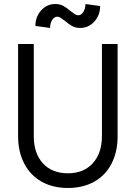

<svg xmlns="http://www.w3.org/2000/svg" viewBox="-20 -919 675 955"><path d="M70 -242V-700H148V-242Q148 -156 193.5 -106.5Q239 -57 318 -57Q396 -57 441.5 -107Q487 -157 487 -242V-700H565V-242Q565 -164 535 -105.5Q505 -47 449 -15.5Q393 16 318 16Q243 16 187 -15.5Q131 -47 100.5 -105.5Q70 -164 70 -242ZM255 -899Q278 -899 294.5 -890Q311 -881 331 -864Q345 -853 353 -848Q361 -843 369 -843Q384 -843 394.5 -859.5Q405 -876 405 -899L478 -889Q478 -843 449 -811.5Q420 -780 379 -780Q356 -780 339.5 -789Q323 -798 303 -815Q289 -826 281 -831Q273 -836 265 -836Q250 -836 239.5 -819.5Q229 -803 229 -780L156 -790Q156 -835 184.5 -867Q213 -899 255 -899Z"/></svg>

Font: MedMera Sans
Style: Regular
Weight: 400
Designer: Kasper Nordkvist
Foundry: UNCUT.wtf
Version: Version 1.300